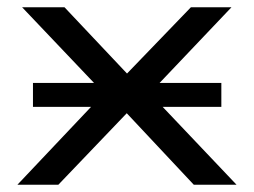

<svg xmlns="http://www.w3.org/2000/svg" viewBox="-20 -510 700 530"><path d="M28 0 289 -276 290 -228 41 -490H158L341 -296H320L507 -490H619L372 -230L373 -274L633 0H515L320 -208H340L141 0ZM71 -215V-281H591V-215Z"/></svg>

Font: Nunito Sans 10pt Expanded
Style: Regular
Weight: 400
Width: 7
Designer: Vernon Adams
Foundry: Vernon Adams
Version: Version 3.101;gftools[0.9.27]